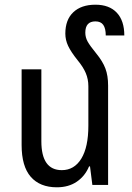

<svg xmlns="http://www.w3.org/2000/svg" viewBox="-20 -787 560 817"><path d="M440 0H373L363 -79H359Q342 -38 307 -14Q272 10 222 10Q150 10 111 -34.5Q72 -79 72 -170V-492H156V-186Q156 -63 243 -63Q296 -63 326 -112Q356 -161 356 -252V-420Q356 -450 345 -476Q334 -502 310 -531Q282 -566 270 -591.5Q258 -617 258 -644Q258 -703 292 -735Q326 -767 386 -767Q445 -767 477 -733Q509 -699 509 -636H430Q430 -666 419.5 -681Q409 -696 386 -696Q343 -696 343 -648Q343 -628 353 -610Q363 -592 390 -559Q417 -526 428.5 -495.5Q440 -465 440 -423Z"/></svg>

Font: Noto Sans Armenian Narrow
Style: Regular
Weight: 400
Width: 4
Designer: Monotype Design team
Foundry: Monotype Imaging Inc.
Version: Version 1.000